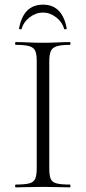

<svg xmlns="http://www.w3.org/2000/svg" viewBox="-20 -806 370 826"><path d="M192 -81Q192 -52 198 -37Q204 -22 223.5 -17Q243 -12 281 -12Q283 -12 283 -6Q283 0 281 0Q257 0 228 -1Q199 -2 164 -2Q131 -2 101.5 -1Q72 0 48 0Q45 0 45 -6Q45 -12 48 -12Q86 -12 105.5 -17Q125 -22 131.5 -37Q138 -52 138 -81V-544Q138 -573 131.5 -587.5Q125 -602 105.5 -607.5Q86 -613 48 -613Q45 -613 45 -619Q45 -625 48 -625Q72 -625 101.5 -623.5Q131 -622 164 -622Q199 -622 228.5 -623.5Q258 -625 281 -625Q283 -625 283 -619Q283 -613 281 -613Q243 -613 224 -607Q205 -601 198.5 -586Q192 -571 192 -542ZM73 -682Q72 -679 66.5 -680Q61 -681 62 -684Q81 -786 165 -786Q248 -786 267 -684Q268 -681 262.5 -680Q257 -679 256 -682Q248 -711 221.5 -731.5Q195 -752 165 -752Q134 -752 107.5 -731.5Q81 -711 73 -682Z"/></svg>

Font: Cormorant Infant Light
Style: Regular
Weight: 300
Designer: Christian Thalmann (Catharsis Fonts)
Foundry: Catharsis Fonts
Version: Version 4.001